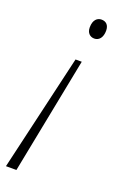

<svg xmlns="http://www.w3.org/2000/svg" viewBox="-147 -586 525 811"><g transform="rotate(20 115.0 -181.0)"><path d="M160 -455C182 -455 196 -474 196 -503C196 -529 182 -541 162 -541C144 -541 126 -528 126 -493C126 -468 141 -455 160 -455ZM-6 179H41L144 -345H116Z"/></g></svg>

Font: Noto Serif Condensed ExtraLight
Style: Italic
Weight: 200
Width: 3
Italic angle: -12°
Designer: Monotype Design Team
Foundry: Monotype Imaging Inc.
Version: Version 2.013